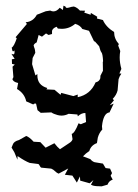

<svg xmlns="http://www.w3.org/2000/svg" viewBox="-20 -619 484 672"><path d="M243.2 -535.6Q222.7 -518.1 195.8 -518.1Q189.5 -518.1 182.6 -519L178.2 -525.4Q164.6 -520.5 162.1 -511.2V-500L149.9 -496.6L141.1 -502L127 -490.7L115.2 -496.6L108.4 -470.7Q99.1 -465.8 97.7 -460Q99.6 -452.1 101.1 -449.2Q102.5 -446.3 103.5 -434.1L94.2 -416L92.3 -394.5L104 -355L110.8 -359.9V-355Q110.8 -320.8 145.5 -311L142.6 -306.2L170.9 -304.7L191.9 -287.1L194.3 -293.9L236.8 -282.7L252 -288.1V-278.8Q296.4 -288.1 314.5 -330.6Q327.6 -333.5 331.1 -345.2L331.5 -354L340.3 -371.1L339.8 -401.9L340.8 -404.8Q339.4 -430.7 335.2 -435.5Q331.1 -440.4 327.1 -457L312.5 -473.6L309.1 -474.6L291.5 -511.2L268.1 -517.6Q260.7 -530.3 243.2 -535.6ZM189.9 -96.7 222.2 -118.2Q231.9 -124 233.9 -131.8L231 -150.4Q241.2 -152.8 254.9 -187.5L262.7 -184.1L281.2 -191.9L278.8 -223.6Q264.6 -223.6 252.4 -211.9L251 -218.3L220.2 -220.7Q208 -214.4 195.3 -214.4Q188.5 -214.4 181.6 -216.3Q167 -220.2 159.7 -225.6L122.6 -224.1L111.3 -233.4L106.4 -255.4Q105 -256.8 103 -256.8Q99.6 -256.8 96.2 -253.4L71.8 -264.2Q65.9 -292 39.6 -307.6L43.5 -328.6L39.6 -329.6Q26.4 -333 23.4 -341.8L26.9 -349.1L23.9 -385.7L31.7 -393.1L22 -395.5L21.5 -411.6L31.2 -413.1L20 -430.7L24.4 -429.2Q25.4 -428.7 26.4 -428.7Q29.8 -428.7 30.8 -433.1V-442.4L25.9 -439Q22.5 -439.9 21 -452.6Q28.8 -456.1 38.6 -484.9L34.7 -488.8L74.2 -535.2L69.8 -541Q96.2 -543.5 108.9 -567.4L140.1 -579.6L155.8 -582Q161.6 -579.1 167 -579.1Q178.7 -579.1 189 -591.8L200.2 -584L202.1 -599.1L209 -596.2Q210 -591.3 214.8 -591.3Q217.3 -591.3 220.7 -592.3Q231 -595.7 238.3 -596.2Q248.5 -593.8 259.8 -582L277.8 -581.5L274.9 -574.7L297.4 -567.4L297.9 -573.7L320.3 -560.5L319.3 -554.2L340.3 -548.8Q350.6 -524.9 379.4 -506.8Q379.4 -483.4 396 -464.8L393.6 -459.5L400.9 -440.4Q398.9 -429.7 398.9 -418Q398.9 -398.9 404.8 -377.9L397.9 -361.8L404.8 -361.3Q397.9 -351.6 395 -341.8L391.6 -302.7Q387.7 -286.6 374.5 -272.9L378.9 -268.1L364.3 -250.5L377.9 -256.3L363.3 -225.6Q341.8 -223.6 336.9 -177.2Q336.9 -171.9 337.9 -165.5Q327.1 -154.3 322.3 -137.2L319.3 -118.2Q298.3 -110.4 292.5 -90.3Q280.3 -82.5 270.5 -71.8L296.4 -62Q302.2 -54.2 311 -51.3L340.3 -46.4L349.6 -30.8L365.2 -28.8L372.1 -13.2L367.2 -3.9L374.5 9.8Q361.3 13.7 356.4 27.3L335.9 33.2Q313.5 33.2 304.7 30.3L298.3 27.3L307.1 11.2L293.9 22.5L260.7 13.2L259.8 -1.5L249 20L233.4 -4.4L207 -7.3L218.8 -29.3L185.1 -11.2Q178.7 -13.7 172.6 -19.8Q166.5 -25.9 159.2 -28.8L124.5 -32.2Q121.6 -33.2 119.1 -38.6Q116.7 -43.9 114.3 -44.9L84 -48.8Q67.9 -54.7 41.5 -72.8L41 -60.1L30.3 -85.9L20.5 -102.5L24.9 -113.3Q28.3 -124 46.4 -128.9L71.8 -143.1Q83 -139.2 97.7 -123L121.1 -121.6L139.6 -102.1L170.4 -117.7Q180.7 -104 189.9 -96.7Z"/></svg>

Font: Truetypewriter PolyglOTT
Style: Regular
Weight: 400
Designer: Sergey Beatoff a.k.a. Sam_T
Version: Version 3.76